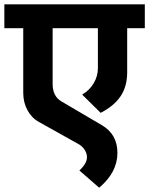

<svg xmlns="http://www.w3.org/2000/svg" viewBox="-40 -705 686 883"><path d="M544.9 -575.2V-372.1Q544.9 -308.1 514.9 -262.9Q484.9 -217.8 422.9 -186L337.9 -270Q372.1 -290 391.1 -322.5Q410.2 -355 410.2 -391.1V-575.2H202.1V-317.9Q202.1 -262.7 242.2 -238.8L429.2 -128.9Q500 -86.9 500 -2Q500 87.9 416 158.2L325.2 79.1Q360.4 45.9 359.9 18.1Q359.9 1 350.3 -14.4Q340.8 -29.8 325.2 -40L139.2 -144Q106 -162.1 86.4 -198Q66.9 -233.9 66.9 -277.8V-575.2H-20V-685.1H626V-575.2Z"/></svg>

Font: Sarala
Style: Bold
Weight: 700
Designer: Andres Torresi
Foundry: Huerta Tipografica
Version: Version 1.004;PS 001.003;hotconv 1.0.70;makeotf.lib2.5.58329